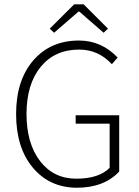

<svg xmlns="http://www.w3.org/2000/svg" viewBox="-20 -859 645 891"><path d="M210.9 -726.1 324.2 -838.9H368.2L481 -726.1L460.9 -707L348.1 -805.2H344.2L231 -707ZM336.4 12.2Q210 11.7 132.3 -81.1Q54.7 -173.8 54.7 -330.1Q54.7 -486.3 134.8 -579.1Q214.8 -670.9 346.2 -670.9Q451.2 -670.9 525.9 -591.8L499 -561Q437 -628.9 347.2 -628.9Q234.4 -628.9 168.9 -548.8Q103.5 -468.8 103 -331.1Q103 -193.4 166 -111.3Q229 -29.8 334 -29.8Q439 -29.8 488.8 -80.1V-285.2H331.1V-324.2H533.2V-63Q462.9 12.2 336.4 12.2Z"/></svg>

Font: SourceSansPro-Light
Style: Regular
Weight: 300
Designer: Paul D. Hunt
Foundry: Adobe Systems Incorporated
Version: Version 2.020;PS 2.0;hotconv 1.0.86;makeotf.lib2.5.63406